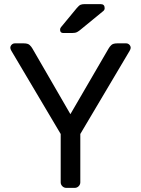

<svg xmlns="http://www.w3.org/2000/svg" viewBox="-20 -910 683 930"><path d="M30 0ZM369 -27Q369 -16 361 -8Q353 0 342 0H301Q290 0 282 -8Q274 -16 274 -27V-261L35 -664Q30 -673 30 -678Q30 -687 36.5 -693.5Q43 -700 52 -700H95Q115 -700 123.5 -692Q132 -684 137 -675L321 -357L506 -675Q511 -684 519.5 -692Q528 -700 548 -700H591Q600 -700 606.5 -693.5Q613 -687 613 -678Q613 -673 608 -664L369 -261ZM352 -871Q363 -884 370.5 -887Q378 -890 389 -890H468Q487 -890 487 -870Q487 -863 482 -858L371 -767Q363 -760 354 -755Q345 -750 329 -750H287Q271 -750 271 -766Q271 -774 276 -779Z"/></svg>

Font: Rubik
Style: Regular
Weight: 400
Designer: Hubert & Fischer
Foundry: Hubert & Fischer
Version: Version 1.002; ttfautohint (v1.6)